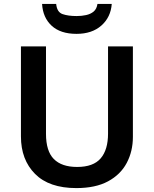

<svg xmlns="http://www.w3.org/2000/svg" viewBox="-20 -951 786 981"><path d="M659 -252Q659 -178 627.5 -118.5Q596 -59 532 -24.5Q468 10 370 10Q231 10 159 -62.5Q87 -135 87 -254V-714H215V-267Q215 -179 255 -138.5Q295 -98 374 -98Q457 -98 494.5 -142Q532 -186 532 -268V-714H659ZM551 -931Q546 -863 498 -820.5Q450 -778 371 -778Q289 -778 244 -819.5Q199 -861 195 -931H267Q271 -889 299.5 -879Q328 -869 372 -869Q397 -869 420 -874Q443 -879 458.5 -892Q474 -905 478 -931Z"/></svg>

Font: Noto Sans Medefaidrin SemiBold
Style: Regular
Weight: 600
Designer: Dalton Maag Ltd
Foundry: Dalton Maag Ltd
Version: Version 1.002; ttfautohint (v1.8.4.7-5d5b)